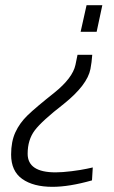

<svg xmlns="http://www.w3.org/2000/svg" viewBox="-20 -520 441 743"><path d="M315 -500 292 -397H354L376 -500ZM23 78C23 120.7 37.3 152.2 66 172.5C94.7 192.8 133.7 203 183 203C226.3 203 277.3 194.7 336 178L339 128L316 133C300.7 136.3 281 139.5 257 142.5C233 145.5 212.3 147 195 147C123 147 87 123 87 75C87 39 96.2 8.8 114.5 -15.5C132.8 -39.8 170.3 -74 227 -118C287.7 -166.7 322 -211.7 330 -253C333.3 -270.3 335.7 -288.7 337 -308H280L272 -269C264.7 -235 237.3 -199 190 -161C142 -123 107.7 -94 87 -74C66.3 -54 50.5 -32 39.5 -8C28.5 16 23 44.7 23 78Z"/></svg>

Font: RazerF5 Light
Style: Italic
Weight: 300
Foundry: Razer Inc.
Version: Version 2